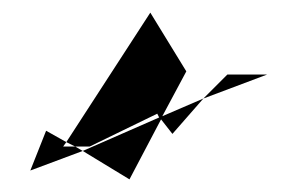

<svg xmlns="http://www.w3.org/2000/svg" viewBox="-20 -672 475 304"><path d="M28 -402 111 -433 99 -440H80L85 -447L53 -465ZM85 -447 99 -440H122L229 -492L232 -486L111 -433L185 -388L235 -483L253 -460L302 -516L237 -488L275 -559L218 -652ZM302 -516 403 -554H340Z"/></svg>

Font: bitstorm
Style: excn
Weight: 400
Version: Version 0.2